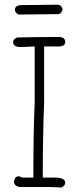

<svg xmlns="http://www.w3.org/2000/svg" viewBox="-20 -827 333 835"><path d="M193.4 -666H242.2Q263.7 -662.6 263.7 -644.5Q263.7 -628.9 242.2 -625H171.9V-380.9Q166 -238.3 166 -54.7H218.8Q263.7 -54.7 263.7 -31.2Q263.7 -21.5 248 -11.7Q211.9 -13.7 195.3 -13.7H64.5Q41 -18.6 41 -37.1V-39.1Q44.4 -60.5 62.5 -60.5Q76.7 -54.7 80.1 -54.7H125V-56.6Q125 -255.9 130.9 -380.9V-625Q101.6 -623 87.9 -623H58.6Q37.1 -626.5 37.1 -644.5Q37.1 -656.7 54.7 -664.1Q144.5 -666 193.4 -666ZM234.4 -806.6Q252 -800.3 252 -785.2Q246.1 -765.6 232.4 -765.6Q100.6 -763.7 62.5 -763.7Q44.9 -770 44.9 -785.2Q44.9 -800.8 66.4 -804.7Q91.3 -804.7 234.4 -806.6Z"/></svg>

Font: CEF Fonts CJK
Style: Regular
Weight: 400
Designer: PartyBoss (派对大魔王)
Version: Release 2.25